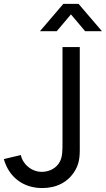

<svg xmlns="http://www.w3.org/2000/svg" viewBox="-20 -965 551 1000"><path d="M511 -802.5 389 -945H310L188 -802.5H275.5L349.5 -890L423.5 -802.5ZM200 14.5C272.5 14.5 335.5 -15 372 -78.5C398.5 -124.5 395.5 -164 395.5 -226V-720H305.5V-226C305.5 -181.5 305.5 -150.5 292.5 -124.5C273 -85.5 232 -70 198 -70C144.5 -70 99 -108.5 88.5 -157.5L0 -136.5C25.5 -44.5 99 14.5 200 14.5Z"/></svg>

Font: Hauora Medium
Style: Regular
Weight: 500
Designer: Wayne Shih
Foundry: WCYS
Version: Version 1.001;hotconv 1.0.109;makeotfexe 2.5.65596